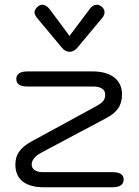

<svg xmlns="http://www.w3.org/2000/svg" viewBox="-20 -792 588 812"><path d="M45 -96Q45 -129 61.5 -151.5Q78 -174 110 -192L387 -343Q409 -355 417 -365.5Q425 -376 425 -391Q425 -408 412 -417Q399 -426 375 -426H97Q49 -426 49 -458Q49 -490 97 -490H371Q430 -490 463 -464.5Q496 -439 496 -393Q496 -357 479.5 -333.5Q463 -310 432 -294L154 -146Q135 -136 124.5 -123Q114 -110 114 -97Q114 -81 126.5 -72.5Q139 -64 161 -64H455Q503 -64 503 -33Q503 0 455 0H166Q107 0 76 -24.5Q45 -49 45 -96ZM242 -590 136 -717Q126 -730 126 -740Q126 -753 141 -765Q149 -772 160 -772Q175 -772 191 -752L274 -640L358 -752Q372 -772 390 -772Q398 -772 407 -766Q422 -756 422 -740Q422 -727 412 -716L307 -590Q293 -573 274 -573Q256 -573 242 -590Z"/></svg>

Font: Kodchasan
Style: Regular
Weight: 400
Version: Version 1.000; ttfautohint (v1.6)